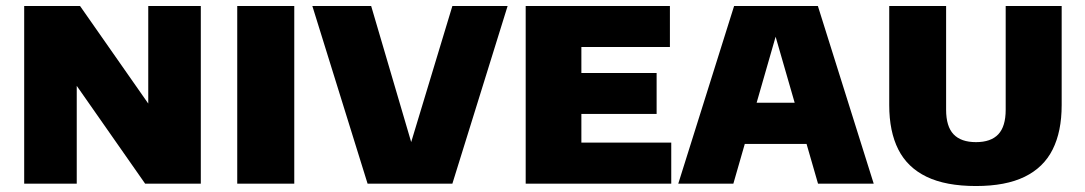

<svg xmlns="http://www.w3.org/2000/svg" viewBox="-20 -615 3633 643"><path d="M61 0V-595H248L502.5 -231H476.5V-595H652.5V0H466L211.5 -364H237V0Z M774.5 0V-595H965.5V0Z M1211 0 1026 -595H1223L1378 -68H1335.5L1495 -595H1680L1495 0Z M1740.5 0V-595H2223.5V-457.5H1927V-137.5H2228V0ZM1852 -233.5V-370.5H2179V-233.5Z M2251.5 0 2438.5 -595H2719L2906 0H2719.5L2569 -521.5H2586L2436 0ZM2410.5 -133 2450 -271H2706L2745.5 -133Z M3248.5 8Q3147.5 8 3083.2 -23Q3019 -54 2988.5 -114.2Q2958 -174.5 2958 -263V-595H3148.5V-247.5Q3148.5 -191.5 3173.5 -165.2Q3198.5 -139 3248.5 -139Q3298.5 -139 3323.2 -165.2Q3348 -191.5 3348 -247.5V-595H3535.5V-263Q3535.5 -174.5 3505.2 -114.2Q3475 -54 3411.5 -23Q3348 8 3248.5 8Z"/></svg>

Font: Encode Sans SC Condensed Thin ExtraBold
Style: Regular
Weight: 800
Version: Version 3.002